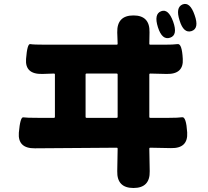

<svg xmlns="http://www.w3.org/2000/svg" viewBox="-20 -873 1040 958"><path d="M646 65Q563 65 565 -19L567 -131Q567 -136 562 -136L154 -133Q68 -132 74 -211Q81 -290 96 -287.5Q111 -285 171 -285H249Q254 -285 254 -290V-501Q254 -506 249 -506L191 -504Q104 -502 110 -579Q116 -656 131 -653Q146 -650 207 -650H562Q567 -650 567 -655L565 -711Q563 -796 646 -796Q728 -796 726 -712L725 -655Q725 -650 730 -650H800Q845 -650 866.5 -653Q888 -656 892 -579Q897 -502 811 -504L730 -506Q725 -506 725 -501V-290Q725 -285 730 -285H822Q869 -285 889 -288Q909 -291 914 -212Q919 -132 833 -134L730 -136Q725 -136 725 -131L727 -19Q729 65 646 65ZM407 -290Q407 -285 412 -285H562Q567 -285 567 -290V-501Q567 -506 562 -506H412Q407 -506 407 -501ZM829 -685Q789 -671 768 -737Q747 -803 784 -817Q820 -831 844 -765Q868 -698 829 -685ZM936 -718Q896 -705 876 -771Q855 -836 891 -851Q928 -865 951 -798Q975 -731 936 -718Z"/></svg>

Font: Resource Han Rounded TW Heavy
Style: Regular
Weight: 900
Designer: Cyano Hao (round all glyphs); Ryoko NISHIZUKA 西塚涼子 (kana, bopomofo & ideographs); Paul D. Hunt (Latin, Greek & Cyrillic)
Foundry: Cyano Hao
Version: 0.990